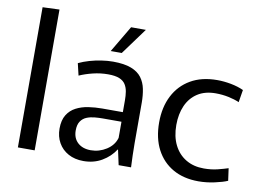

<svg xmlns="http://www.w3.org/2000/svg" viewBox="-80 -874 1380 1009"><g transform="rotate(10 610.0 -370.0)"><path d="M70 -748 159.6 -751.4V0H70Z M421.2 10.8Q374.6 10.8 340.3 -8.1Q305.9 -26.9 287.2 -60.1Q268.4 -93.2 268.4 -135.6Q268.4 -180.7 285.9 -208.9Q303.3 -237.1 332.5 -252.2Q361.7 -267.3 397.8 -272.8Q433.9 -278.2 470.9 -278.2H581.1V-341.5Q581.1 -365.9 577.7 -387.3Q574.3 -408.6 563.7 -425.5Q553.1 -442.4 530.8 -451.5Q508.6 -460.6 470.8 -460.6Q429.9 -460.6 390.4 -450.9Q350.8 -441.2 318.4 -426.9L303.3 -490.8Q329.7 -503.3 360.4 -512.2Q391.1 -521.1 423.3 -525.9Q455.5 -530.8 484.8 -530.8Q544.7 -530.8 581.7 -516.5Q618.6 -502.3 637.7 -476.6Q656.7 -451 663.5 -417.1Q670.3 -383.3 670.3 -344.4V-128.2Q670.3 -98.6 671.4 -63.4Q672.5 -28.1 673.9 0H607.7L590.3 -80.1H588.5Q562.6 -39.9 519.5 -14.6Q476.4 10.8 421.2 10.8ZM449.2 -51.8Q494.3 -51.8 532.8 -76.4Q571.2 -101 582.7 -141.1V-227.3H482.7Q462.9 -227.3 440.4 -225.3Q417.9 -223.3 398.1 -215.5Q378.3 -207.6 366.1 -189.7Q353.8 -171.8 353.8 -140.7Q353.8 -99.3 379.9 -75.5Q406 -51.8 449.2 -51.8ZM462.5 -583.4 546.3 -725.1H625.2L521.4 -583.4Z M1034.6 10.8Q956.1 10.8 898.7 -21.7Q841.3 -54.3 809.7 -114.6Q778.2 -174.9 778.2 -258.8Q778.2 -339.9 809.5 -401Q840.7 -462.1 899.4 -496.2Q958 -530.4 1041.3 -530.4Q1076.2 -530.4 1114.3 -523.3Q1152.4 -516.1 1182.3 -502.3L1171.3 -435.5Q1147.4 -446.4 1113.8 -453.4Q1080.2 -460.4 1044.9 -460.4Q987.7 -460.4 948.4 -434.9Q909.2 -409.3 889.3 -364.4Q869.4 -319.4 869.4 -260.8Q869.4 -199.1 891.9 -154.3Q914.3 -109.4 955.2 -85Q996 -60.6 1050.9 -60.6Q1090.9 -60.6 1125.2 -69.2Q1159.5 -77.9 1179.7 -84.7L1188.8 -19.1Q1164.1 -8.1 1120.7 1.3Q1077.4 10.8 1034.6 10.8Z"/></g></svg>

Font: Murecho Thin
Style: Regular
Weight: 100
Designer: Neil Summerour
Foundry: Positype
Version: Version 1.010